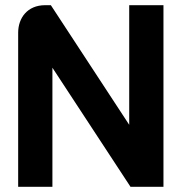

<svg xmlns="http://www.w3.org/2000/svg" viewBox="-20 -720 700 740"><path d="M50 0H182V-459L483 0H610V-700H478V-239L176 -700H154C85 -700 50 -650 50 -594Z"/></svg>

Font: Mesarto
Style: Regular
Weight: 700
Designer: Mohamed Gaber
Foundry: Kief Type Foundry
Version: Version 2.020